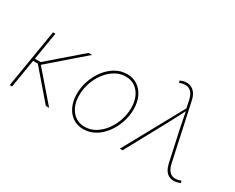

<svg xmlns="http://www.w3.org/2000/svg" viewBox="-100 -1140 1909 1557"><g transform="rotate(30 855.0 -361.5)"><path d="M164.6 -545.9 74.2 0H51.8L142.1 -545.9ZM508.3 -545.9 183.6 -264.6H103.5L106.9 -287.1H175.8L475.6 -545.9ZM390.1 0 158.2 -269.5 183.1 -274.4 420.9 0Z M745.1 11.7Q689 11.7 647 -16.8Q605 -45.4 581.8 -95.7Q558.6 -146 558.6 -210.9Q558.6 -273.4 579.1 -334.2Q599.6 -395 637 -444.6Q674.3 -494.1 724.9 -523.9Q775.4 -553.7 835.4 -553.7Q891.6 -553.7 933.1 -525.1Q974.6 -496.6 997.8 -446.5Q1021 -396.5 1021 -331.5Q1021 -269.5 1000.5 -208.5Q980 -147.5 942.9 -97.7Q905.8 -47.9 855.2 -18.1Q804.7 11.7 745.1 11.7ZM745.6 -10.7Q800.8 -10.7 846.9 -39.1Q893.1 -67.4 927 -114Q960.9 -160.6 979.7 -217.3Q998.5 -273.9 998.5 -330.6Q998.5 -389.6 978.5 -434.8Q958.5 -480 921.6 -505.6Q884.8 -531.2 835 -531.2Q782.2 -531.2 736.3 -504.4Q690.4 -477.5 655.5 -431.6Q620.6 -385.7 600.8 -328.9Q581.1 -272 581.1 -211.9Q581.1 -123 625.7 -66.9Q670.4 -10.7 745.6 -10.7Z M1083 0 1387.2 -552.7 1372.6 -622.6Q1364.3 -662.1 1346.2 -684.6Q1328.1 -707 1300.8 -712.2Q1273.4 -717.3 1237.3 -704.1L1231.9 -702.1L1226.6 -721.7Q1243.7 -728.5 1257.6 -731.9Q1271.5 -735.4 1285.2 -735.4Q1312 -735.4 1333.7 -723.4Q1355.5 -711.4 1370.6 -688.2Q1385.7 -665 1393.1 -630.9L1506.8 -105Q1515.6 -65.4 1533 -43Q1550.3 -20.5 1577.1 -15.4Q1604 -10.3 1640.1 -23.4L1645.5 -25.4L1650.9 -5.9Q1634.3 1 1618.9 4.4Q1603.5 7.8 1589.8 7.8Q1563 7.8 1542.5 -4.2Q1522 -16.1 1507.8 -39.3Q1493.7 -62.5 1486.3 -96.7L1424.3 -381.8Q1416 -420.9 1408.7 -460Q1401.4 -499 1393.1 -538.1H1398.4Q1378.9 -499 1358.6 -460Q1338.4 -420.9 1316.9 -381.8L1108.9 0Z"/></g></svg>

Font: Inter Thin
Style: Italic
Weight: 250
Italic angle: -9.3988°
Designer: Rasmus Andersson
Foundry: rsms
Version: Version 4.001;git-66647c0bb